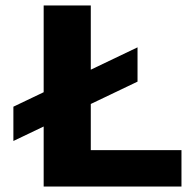

<svg xmlns="http://www.w3.org/2000/svg" viewBox="-20 -680 708 700"><path d="M481.4 -507.4V-382.4L28.8 -166V-291ZM311 -132.6H641.6V0H139.2V-660H311Z"/></svg>

Font: Work Sans
Style: Regular
Weight: 400
Designer: Wei Huang
Foundry: Wei Huang
Version: Version 2.006; ttfautohint (v1.8.1.43-b0c9)